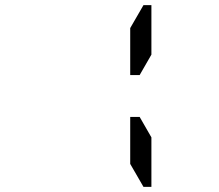

<svg xmlns="http://www.w3.org/2000/svg" viewBox="-20 -876 856 752"><path d="M490 -766 542 -856H573V-662L527 -582H490ZM573 -338V-144H542L490 -234V-418H527Z"/></svg>

Font: DSEG14 Classic
Style: Bold
Weight: 700
Designer: Keshikan(Twitter:@keshinomi_88pro)
Version: Version 0.46